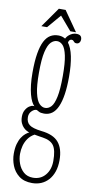

<svg xmlns="http://www.w3.org/2000/svg" viewBox="-100 -704 482 993"><g transform="rotate(10 141.0 -207.0)"><path d="M144.5 249Q102 249 75.8 228.8Q49.5 208.5 37.5 177.8Q25.5 147 25.5 115.5Q25.5 85.5 31.5 64.2Q37.5 43 46.8 28.8Q56 14.5 66.5 6Q77 -2.5 85.5 -6.5Q80.5 -7.5 72 -11.8Q63.5 -16 54.8 -24.5Q46 -33 39.8 -46.8Q33.5 -60.5 33.5 -80Q33.5 -101 41.8 -115.5Q50 -130 61.2 -137.5Q72.5 -145 81.5 -145Q83 -145 85.2 -145Q87.5 -145 88 -144.5Q80.5 -151 73.2 -165.2Q66 -179.5 60.2 -201Q54.5 -222.5 51.2 -251Q48 -279.5 48 -314.5Q48 -374 54.8 -414.5Q61.5 -455 74.2 -479.8Q87 -504.5 105.2 -515.5Q123.5 -526.5 146.5 -526.5Q179.5 -526.5 199.5 -501.8Q219.5 -477 228.8 -432Q238 -387 238 -325.5Q238 -272.5 232 -233Q226 -193.5 214.2 -167.2Q202.5 -141 184.8 -128.2Q167 -115.5 143.5 -115.5Q125 -115.5 115.8 -120.8Q106.5 -126 105.5 -126.5Q105 -127 104 -127.2Q103 -127.5 101 -127.5Q89.5 -127.5 77 -115Q64.5 -102.5 64.5 -83.5Q64.5 -57 81.8 -43.5Q99 -30 145.5 -24.5Q209.5 -18 237 15Q264.5 48 264.5 108Q264.5 142 255.5 168.2Q246.5 194.5 230.2 212.5Q214 230.5 192.2 239.8Q170.5 249 144.5 249ZM144.5 221Q184.5 221 209 192Q233.5 163 233.5 117.5Q233.5 61 216.8 37.2Q200 13.5 159 7.5Q148.5 6 139.5 4.5Q130.5 3 124 1.8Q117.5 0.5 114.5 0Q93.5 11.5 81 29.5Q68.5 47.5 63 68.5Q57.5 89.5 57.5 111Q57.5 136.5 66.8 161.8Q76 187 95.2 204Q114.5 221 144.5 221ZM143.5 -145.5Q161 -145.5 175 -160.2Q189 -175 197.2 -213.8Q205.5 -252.5 205.5 -323.5Q205.5 -393 197.5 -430.2Q189.5 -467.5 176 -482Q162.5 -496.5 145.5 -496.5Q128.5 -496.5 113.8 -482Q99 -467.5 90 -429.2Q81 -391 81 -320Q81 -250.5 89.8 -212.8Q98.5 -175 112.8 -160.2Q127 -145.5 143.5 -145.5ZM178 -498Q181.5 -522 199.5 -536.5Q217.5 -551 236 -551Q252.5 -551 259.2 -544.5Q266 -538 266 -525.5Q266 -516 260.5 -509.2Q255 -502.5 245 -502.5Q238 -502.5 234.2 -506Q230.5 -509.5 227.5 -513Q224.5 -516.5 218 -516.5Q211 -516.5 206.2 -510.2Q201.5 -504 201.5 -495.5ZM51.5 -558.5 125 -663H160.5L233.5 -558.5H203.5L142.5 -630L81.5 -558.5Z"/></g></svg>

Font: Imbue Thin
Style: Regular
Weight: 100
Designer: Tyler Finck
Foundry: Etcetera Type Company
Version: Version 1.102